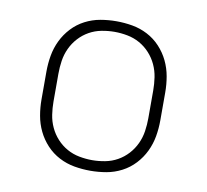

<svg xmlns="http://www.w3.org/2000/svg" viewBox="-65 -599 730 678"><g transform="rotate(10 300.0 -260.0)"><path d="M300 8Q271 8 242.5 3Q214 -2 188 -15.5Q162 -29 142 -50.5Q122 -72 109.5 -98Q97 -124 92 -152.5Q87 -181 87 -210V-310Q87 -339 92 -367.5Q97 -396 109.5 -422Q122 -448 142 -469.5Q162 -491 188 -504.5Q214 -518 242.5 -523Q271 -528 300 -528Q329 -528 357.5 -523Q386 -518 412 -504.5Q438 -491 458 -469.5Q478 -448 490.5 -422Q503 -396 508 -367.5Q513 -339 513 -310V-210Q513 -181 508 -152.5Q503 -124 490.5 -98Q478 -72 458 -50.5Q438 -29 412 -15.5Q386 -2 357.5 3Q329 8 300 8ZM300 -30Q323 -30 346.5 -34.5Q370 -39 390.5 -50.5Q411 -62 427 -79.5Q443 -97 453 -118.5Q463 -140 466.5 -163.5Q470 -187 470 -210V-310Q470 -333 466.5 -356.5Q463 -380 453 -401.5Q443 -423 427 -440.5Q411 -458 390.5 -469.5Q370 -481 346.5 -485.5Q323 -490 300 -490Q277 -490 253.5 -485.5Q230 -481 209.5 -469.5Q189 -458 173 -440.5Q157 -423 147 -401.5Q137 -380 133.5 -356.5Q130 -333 130 -310V-210Q130 -187 133.5 -163.5Q137 -140 147 -118.5Q157 -97 173 -79.5Q189 -62 209.5 -50.5Q230 -39 253.5 -34.5Q277 -30 300 -30Z"/></g></svg>

Font: Iosevka SS04 XLt Ex
Style: Regular
Weight: 200
Width: 7
Monospace: yes
Designer: Belleve Invis
Foundry: Belleve Invis
Version: Version 19.0.0; ttfautohint (v1.8.4)